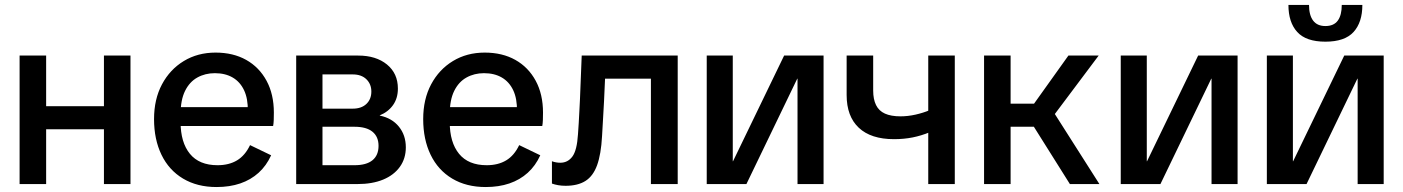

<svg xmlns="http://www.w3.org/2000/svg" viewBox="-20 -742 5657 774"><path d="M399 0V-518H506V0ZM59 0V-518H166V0ZM125 -221V-314H439V-221Z M853 12Q775 12 718 -22Q661 -56 631 -118Q601 -180 601 -262Q601 -342 633 -402Q665 -462 721 -496Q777 -530 849 -530Q920 -530 972.5 -500.5Q1025 -471 1054.5 -416.5Q1084 -362 1084 -288Q1084 -273 1083.5 -258.5Q1083 -244 1081 -234H657V-310H1015L979 -294Q980 -344 964 -378Q948 -412 918 -429.5Q888 -447 846 -447Q807 -447 775.5 -429.5Q744 -412 726 -375.5Q708 -339 708 -282V-250Q708 -168 745.5 -122Q783 -76 857 -76Q903 -76 935.5 -95.5Q968 -115 988 -157L1073 -116Q1054 -74 1022.5 -45.5Q991 -17 948.5 -2.5Q906 12 853 12Z M1174 0V-518H1424Q1496 -518 1540 -482Q1584 -446 1584 -385Q1584 -346 1564.5 -318.5Q1545 -291 1511 -277V-276Q1560 -266 1588 -231.5Q1616 -197 1616 -148Q1616 -103 1592 -69.5Q1568 -36 1524.5 -18Q1481 0 1421 0ZM1280 -76H1409Q1457 -76 1481.5 -96Q1506 -116 1506 -154Q1506 -191 1481.5 -211Q1457 -231 1409 -231H1280ZM1280 -304H1402Q1437 -304 1457 -323Q1477 -342 1477 -373Q1477 -403 1457 -422.5Q1437 -442 1402 -442H1280Z M1938 12Q1860 12 1803 -22Q1746 -56 1716 -118Q1686 -180 1686 -262Q1686 -342 1718 -402Q1750 -462 1806 -496Q1862 -530 1934 -530Q2005 -530 2057.5 -500.5Q2110 -471 2139.5 -416.5Q2169 -362 2169 -288Q2169 -273 2168.5 -258.5Q2168 -244 2166 -234H1742V-310H2100L2064 -294Q2065 -344 2049 -378Q2033 -412 2003 -429.5Q1973 -447 1931 -447Q1892 -447 1860.5 -429.5Q1829 -412 1811 -375.5Q1793 -339 1793 -282V-250Q1793 -168 1830.5 -122Q1868 -76 1942 -76Q1988 -76 2020.5 -95.5Q2053 -115 2073 -157L2158 -116Q2139 -74 2107.5 -45.5Q2076 -17 2033.5 -2.5Q1991 12 1938 12Z M2260 7Q2244 7 2230 4.5Q2216 2 2205 -2V-92Q2213 -89 2221.5 -87.5Q2230 -86 2239 -86Q2269 -86 2287.5 -111Q2306 -136 2310 -201Q2312 -223 2313 -246Q2314 -269 2315.5 -292.5Q2317 -316 2318 -342L2325 -518H2712V0H2604V-489L2639 -425H2358L2422 -489L2415 -334Q2413 -296 2411 -262.5Q2409 -229 2407 -193Q2403 -120 2387 -76Q2371 -32 2340 -12.5Q2309 7 2260 7Z M2829 0V-518H2934V-92H2935L3141 -518H3300V0H3195V-425H3194L2989 0Z M3584 -181Q3491 -181 3442 -227Q3393 -273 3393 -359V-518H3500V-377Q3500 -342 3511.5 -318.5Q3523 -295 3547.5 -284Q3572 -273 3610 -273Q3640 -273 3671 -280Q3702 -287 3728 -298V-209Q3694 -195 3659 -188Q3624 -181 3584 -181ZM3722 0V-518H3829V0Z M4293 0 4117 -280 4287 -518H4409L4202 -242V-330L4412 0ZM3947 0V-518H4054V0ZM3992 -231V-324H4172V-231Z M4498 0V-518H4603V-92H4604L4810 -518H4969V0H4864V-425H4863L4658 0Z M5087 0V-518H5192V-92H5193L5399 -518H5558V0H5453V-425H5452L5247 0ZM5323 -574Q5245 -574 5209.5 -613Q5174 -652 5174 -722H5257Q5257 -681 5273.5 -659Q5290 -637 5323 -637Q5357 -637 5373 -659Q5389 -681 5389 -722H5472Q5472 -652 5436.5 -613Q5401 -574 5323 -574Z"/></svg>

Font: TikTok Sans 24pt Medium
Style: Regular
Weight: 500
Version: Version 4.000